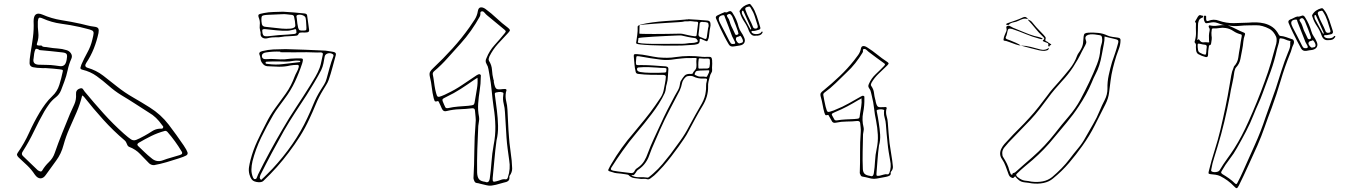

<svg xmlns="http://www.w3.org/2000/svg" viewBox="-20 -883 7040 1000"><path d="M408 -386Q397 -340 378.5 -297.5Q360 -255 341.5 -213.5Q323 -172 311 -128Q299 -82 272.5 -46.5Q246 -11 220 26Q207 46 191 46Q175 46 161 26Q144 0 122 -21Q100 -42 77 -63Q71 -69 69 -74.5Q67 -80 72 -87Q107 -137 131.5 -191.5Q156 -246 187 -298Q201 -321 216.5 -342Q232 -363 252 -382Q278 -406 289 -441Q300 -476 307 -511Q309 -519 302.5 -520Q296 -521 291 -522Q274 -524 257 -525.5Q240 -527 223 -528Q219 -529 215 -528.5Q211 -528 206 -528Q168 -529 151.5 -533Q135 -537 134 -553Q133 -569 139 -606Q146 -647 151.5 -688.5Q157 -730 155 -772Q155 -826 201 -807Q249 -786 300 -778Q351 -770 401 -759Q418 -755 435.5 -750.5Q453 -746 471 -744Q488 -742 492 -734.5Q496 -727 493 -711Q484 -669 468.5 -630Q453 -591 429 -555Q417 -536 436 -530Q481 -517 517.5 -489Q554 -461 590 -432Q629 -401 672.5 -376Q716 -351 759 -324Q818 -287 858.5 -234Q899 -181 937 -125Q953 -101 956.5 -90Q960 -79 949.5 -73Q939 -67 911 -58Q880 -48 848 -38.5Q816 -29 783 -23Q769 -22 757 -32Q733 -56 710 -80.5Q687 -105 653 -118Q645 -121 641 -133Q637 -145 629 -152Q570 -202 518 -259.5Q466 -317 418 -378Q417 -380 414.5 -381.5Q412 -383 408 -386ZM196 -646Q201 -639 212 -638.5Q223 -638 233 -636Q256 -632 280 -630.5Q304 -629 326 -622Q341 -618 349.5 -605Q358 -592 352 -578Q339 -549 332.5 -518Q326 -487 315 -458Q307 -436 298 -413Q289 -390 269 -375Q250 -360 236.5 -341.5Q223 -323 211 -303Q182 -252 156.5 -198.5Q131 -145 99 -95Q89 -81 99 -71Q119 -52 138 -33.5Q157 -15 176 3Q181 7 188.5 9.5Q196 12 200 5Q214 -19 235 -39Q256 -59 265 -86Q283 -138 303.5 -189Q324 -240 345 -291Q356 -315 367 -339.5Q378 -364 376 -392Q374 -415 396 -422Q407 -426 412 -419Q417 -412 421 -406Q469 -348 519 -292.5Q569 -237 625 -187Q650 -165 662.5 -157Q675 -149 689.5 -154.5Q704 -160 733 -176Q753 -187 772 -199.5Q791 -212 814 -213Q819 -213 823 -213Q827 -213 829 -217Q832 -222 828.5 -226Q825 -230 823 -233Q809 -253 792.5 -269Q776 -285 755 -297Q719 -320 683.5 -343Q648 -366 611 -388Q577 -409 546.5 -436Q516 -463 483.5 -486.5Q451 -510 409 -520Q397 -523 399 -531Q401 -539 404 -547Q418 -579 435.5 -610.5Q453 -642 461 -677Q467 -700 467.5 -710Q468 -720 459.5 -724.5Q451 -729 429 -734Q421 -736 413 -738Q405 -740 397 -742Q348 -753 298.5 -759.5Q249 -766 202 -787Q186 -794 182 -789Q178 -784 177 -770Q176 -742 179.5 -714Q183 -686 173 -658Q169 -648 177 -646.5Q185 -645 196 -646ZM187 -622Q168 -634 164 -625Q160 -616 158 -604Q157 -598 156.5 -591.5Q156 -585 155 -579Q148 -548 181 -546Q202 -545 223.5 -545Q245 -545 266 -542Q280 -540 292.5 -538.5Q305 -537 314 -543.5Q323 -550 327 -571Q331 -590 328 -599Q325 -608 305 -610Q275 -614 245.5 -616.5Q216 -619 187 -622ZM929 -86Q928 -88 928 -90Q928 -92 926 -94Q910 -121 891.5 -146.5Q873 -172 852 -196Q845 -203 838 -201Q801 -191 767.5 -174.5Q734 -158 702 -139Q690 -131 700 -122Q717 -106 733.5 -90Q750 -74 769 -59Q795 -36 828 -48Q849 -56 871 -62Q893 -68 915 -75Q919 -77 923.5 -78.5Q928 -80 929 -86Z M1454 -822Q1511 -819 1565 -813Q1580 -812 1580 -800Q1582 -782 1585 -764Q1588 -746 1590 -727Q1592 -714 1574 -714Q1570 -714 1565 -713.5Q1560 -713 1555 -714Q1548 -714 1542.5 -713Q1537 -712 1534 -705Q1532 -699 1525.5 -697.5Q1519 -696 1512 -696Q1504 -696 1495.5 -695Q1487 -694 1479 -694Q1463 -694 1448 -691Q1433 -688 1418 -689Q1407 -689 1396 -688Q1385 -687 1374 -684Q1358 -680 1347.5 -686.5Q1337 -693 1337 -706Q1338 -711 1337 -715Q1336 -719 1335 -723Q1331 -738 1333 -753.5Q1335 -769 1330 -785Q1323 -802 1327 -806.5Q1331 -811 1354 -815Q1379 -820 1404.5 -820.5Q1430 -821 1454 -822ZM1449 -809Q1432 -808 1414.5 -807.5Q1397 -807 1380 -806Q1350 -805 1345 -799.5Q1340 -794 1342 -770Q1343 -767 1343 -764Q1343 -761 1344 -757Q1347 -744 1365 -743Q1385 -741 1406 -738.5Q1427 -736 1448 -734Q1471 -732 1494 -734Q1503 -735 1511 -739Q1519 -743 1518 -752Q1517 -773 1512 -794Q1511 -806 1495 -806Q1484 -807 1472.5 -808.5Q1461 -810 1449 -809ZM1576 -739Q1575 -753 1574.5 -765Q1574 -777 1572 -788Q1571 -797 1559 -802.5Q1547 -808 1534 -806Q1523 -804 1524 -797Q1525 -790 1526 -785Q1528 -760 1533 -738Q1536 -728 1541 -725.5Q1546 -723 1563 -724Q1575 -724 1575.5 -729.5Q1576 -735 1576 -739ZM1346 -721Q1347 -702 1354 -697Q1361 -692 1383 -695Q1407 -698 1430.5 -700Q1454 -702 1478 -703Q1486 -704 1495 -704.5Q1504 -705 1512 -706Q1524 -708 1524 -714Q1524 -720 1523 -725Q1521 -733 1516.5 -731Q1512 -729 1507 -728Q1500 -727 1493 -725Q1486 -723 1478 -723Q1449 -722 1421 -725Q1393 -728 1364 -731Q1343 -734 1346 -721ZM1474 -627Q1521 -626 1567.5 -624Q1614 -622 1660 -620Q1674 -620 1688 -617.5Q1702 -615 1715 -613Q1733 -610 1729 -596Q1720 -564 1711.5 -531.5Q1703 -499 1692 -467Q1687 -453 1678.5 -440Q1670 -427 1662 -413Q1640 -377 1624.5 -339Q1609 -301 1591 -263Q1570 -217 1543 -174Q1516 -131 1484 -89Q1455 -50 1422 -13Q1389 24 1352 59Q1344 67 1326 66Q1301 64 1292 52.5Q1283 41 1279 25Q1274 6 1277 -13Q1280 -32 1285 -51Q1298 -101 1320 -148Q1342 -195 1366 -241Q1386 -282 1413.5 -320Q1441 -358 1468 -395Q1483 -416 1494.5 -438.5Q1506 -461 1514 -483Q1519 -496 1526 -508.5Q1533 -521 1536 -534Q1539 -547 1525 -545Q1509 -545 1492 -542Q1463 -535 1433 -535.5Q1403 -536 1373 -538Q1357 -539 1347 -553Q1338 -564 1337 -575.5Q1336 -587 1332 -597Q1325 -612 1347 -617Q1375 -624 1403.5 -625.5Q1432 -627 1460 -627ZM1440 -611V-614Q1421 -615 1403 -614Q1385 -613 1366 -610Q1357 -609 1350.5 -604.5Q1344 -600 1344 -591Q1345 -573 1368 -575Q1392 -577 1415.5 -575Q1439 -573 1462 -574Q1479 -576 1494.5 -577.5Q1510 -579 1526 -579Q1552 -580 1556 -576.5Q1560 -573 1554 -553Q1538 -504 1516.5 -458Q1495 -412 1462 -368Q1447 -347 1431.5 -326.5Q1416 -306 1403 -284Q1369 -226 1340 -166Q1311 -106 1295 -43Q1290 -21 1289.5 -0.5Q1289 20 1298 42Q1300 44 1301.5 47Q1303 50 1307 50Q1312 50 1314.5 47.5Q1317 45 1318 41Q1320 38 1321 34Q1322 30 1324 26Q1353 -33 1385 -92Q1417 -151 1451 -209Q1485 -268 1522.5 -324.5Q1560 -381 1596 -439Q1610 -462 1623 -484Q1636 -506 1645 -530Q1651 -547 1654 -564Q1657 -581 1661 -597Q1665 -610 1649 -610Q1632 -609 1614 -610Q1596 -611 1578 -611Q1544 -610 1509.5 -610.5Q1475 -611 1440 -611ZM1340 54Q1356 40 1370.5 25Q1385 10 1399 -4Q1456 -65 1502 -131.5Q1548 -198 1581 -269Q1598 -305 1613 -342Q1628 -379 1650 -414Q1659 -428 1668 -442.5Q1677 -457 1681 -473Q1689 -502 1697 -531.5Q1705 -561 1716 -589Q1717 -592 1717 -595Q1717 -598 1713 -601Q1700 -609 1686.5 -604.5Q1673 -600 1671 -588Q1668 -570 1664.5 -552.5Q1661 -535 1653 -518Q1636 -485 1616.5 -452.5Q1597 -420 1577 -388Q1547 -342 1516.5 -295.5Q1486 -249 1459 -202Q1427 -145 1396.5 -88Q1366 -31 1337 27Q1334 34 1333 40.5Q1332 47 1340 54ZM1430 -563Q1417 -563 1403 -563Q1389 -563 1375 -562Q1371 -562 1367 -561.5Q1363 -561 1363 -556Q1363 -552 1367 -551Q1371 -550 1375 -550Q1416 -544 1456.5 -549.5Q1497 -555 1537 -559Q1544 -559 1544 -564Q1543 -567 1536 -567Q1529 -568 1521.5 -567.5Q1514 -567 1507 -566Q1488 -562 1468.5 -562Q1449 -562 1430 -563Z M2615 -402Q2611 -378 2616.5 -356Q2622 -334 2623 -312Q2625 -276 2626.5 -240Q2628 -204 2631 -169Q2633 -138 2637.5 -107.5Q2642 -77 2645 -47Q2647 -26 2647.5 -6Q2648 14 2634 33Q2633 34 2633 37Q2635 53 2626.5 59.5Q2618 66 2604 68Q2591 71 2577 75.5Q2563 80 2549 82Q2532 86 2515 82Q2498 78 2481 74Q2472 71 2462.5 70Q2453 69 2449 56Q2448 53 2447 50.5Q2446 48 2446 45Q2450 -26 2450.5 -98Q2451 -170 2457 -242Q2459 -258 2457 -273.5Q2455 -289 2454 -305Q2454 -321 2438 -319Q2406 -315 2373 -314Q2340 -313 2308 -305Q2289 -299 2281 -318Q2278 -326 2274 -334Q2270 -342 2267 -349Q2263 -359 2258 -356Q2246 -352 2243.5 -358Q2241 -364 2239 -371Q2232 -399 2229 -427Q2226 -455 2219 -483Q2215 -500 2220 -509Q2225 -518 2237 -529Q2289 -578 2337 -631Q2385 -684 2426 -742Q2440 -762 2452.5 -781.5Q2465 -801 2469 -826Q2472 -843 2483.5 -844.5Q2495 -846 2509 -836Q2539 -814 2566.5 -788Q2594 -762 2625 -739Q2634 -732 2635.5 -727Q2637 -722 2627 -712Q2600 -684 2573.5 -654.5Q2547 -625 2529 -589Q2527 -584 2525.5 -577.5Q2524 -571 2527 -566Q2541 -544 2542.5 -518.5Q2544 -493 2550 -469Q2552 -466 2552 -462.5Q2552 -459 2552 -456Q2557 -428 2564.5 -421.5Q2572 -415 2598 -419Q2613 -421 2616.5 -417.5Q2620 -414 2615 -402ZM2507 64Q2527 73 2531 46Q2537 3 2540 -40.5Q2543 -84 2551 -127Q2561 -177 2560 -226Q2559 -275 2551 -324Q2545 -367 2541 -409.5Q2537 -452 2529 -495Q2526 -509 2524 -523Q2522 -537 2514 -550Q2509 -559 2509.5 -566Q2510 -573 2514 -581Q2529 -619 2556 -648.5Q2583 -678 2608 -709Q2613 -715 2614 -718.5Q2615 -722 2608 -728Q2585 -747 2562 -766Q2539 -785 2516 -804Q2510 -809 2504 -816.5Q2498 -824 2492 -824Q2481 -824 2482 -814Q2483 -804 2479 -797Q2458 -759 2433 -723.5Q2408 -688 2379 -656Q2345 -619 2312 -581.5Q2279 -544 2241 -512Q2233 -505 2234 -496Q2238 -477 2240.5 -456.5Q2243 -436 2247 -416Q2252 -394 2255.5 -385.5Q2259 -377 2268 -379Q2277 -381 2297 -390Q2302 -393 2307 -395Q2350 -415 2388 -441Q2426 -467 2464 -492Q2468 -494 2472.5 -496Q2477 -498 2481 -495Q2485 -493 2484.5 -489Q2484 -485 2484 -481Q2484 -447 2478.5 -412.5Q2473 -378 2470.5 -343.5Q2468 -309 2475 -274Q2477 -263 2474.5 -251Q2472 -239 2471 -227Q2468 -166 2466 -105.5Q2464 -45 2465 16Q2466 39 2474.5 50Q2483 61 2507 64ZM2467 -478Q2461 -474 2456.5 -471.5Q2452 -469 2448 -466Q2414 -442 2379 -419.5Q2344 -397 2306 -379Q2286 -370 2284.5 -364.5Q2283 -359 2293 -338Q2296 -332 2299 -325Q2302 -318 2314 -320Q2340 -326 2366.5 -328Q2393 -330 2419 -332Q2443 -334 2447.5 -338.5Q2452 -343 2455 -367Q2459 -394 2464 -421Q2469 -448 2467 -478ZM2566 -151Q2559 -99 2555 -50.5Q2551 -2 2546 45Q2545 59 2549 62Q2553 65 2566 61Q2578 58 2589.5 53.5Q2601 49 2614 51Q2619 51 2621.5 48Q2624 45 2625 41Q2640 -3 2632 -49Q2628 -78 2624 -107.5Q2620 -137 2618 -167Q2616 -200 2614 -233Q2612 -266 2610 -299Q2609 -321 2603.5 -342.5Q2598 -364 2601 -386Q2601 -391 2602 -395.5Q2603 -400 2597 -402Q2588 -405 2579 -404Q2570 -403 2562 -401Q2557 -399 2557 -394.5Q2557 -390 2558 -385Q2560 -366 2563 -347Q2566 -328 2568 -308Q2573 -268 2574 -228Q2575 -188 2566 -151Z M3916 -697Q3903 -695 3894.5 -702Q3886 -709 3881 -721Q3872 -747 3857 -769Q3842 -791 3834 -816Q3833 -820 3832 -822.5Q3831 -825 3833 -828Q3849 -854 3880 -862Q3885 -864 3888 -861Q3891 -858 3893 -855Q3903 -843 3909.5 -829Q3916 -815 3921 -801Q3926 -787 3930.5 -772Q3935 -757 3939 -743Q3944 -731 3932 -728Q3924 -726 3916 -723.5Q3908 -721 3900 -722Q3894 -722 3894 -719Q3893 -716 3897 -712Q3905 -705 3920.5 -705.5Q3936 -706 3943 -713Q3945 -715 3946.5 -717.5Q3948 -720 3951 -718Q3953 -716 3951.5 -713.5Q3950 -711 3949 -709Q3941 -696 3916 -697ZM3915 -734Q3930 -734 3926 -750Q3922 -762 3918.5 -774Q3915 -786 3911 -798Q3904 -820 3890 -842Q3886 -850 3880.5 -849Q3875 -848 3869 -846Q3858 -842 3863 -830Q3871 -807 3882.5 -785Q3894 -763 3903 -740Q3907 -734 3915 -734ZM3889 -729Q3890 -730 3892 -730V-735Q3882 -758 3872 -780.5Q3862 -803 3852 -825Q3850 -829 3847 -827Q3844 -827 3844 -822Q3843 -816 3845 -810.5Q3847 -805 3850 -800Q3860 -782 3869.5 -764.5Q3879 -747 3889 -729ZM3755 -820Q3765 -816 3772 -822Q3782 -827 3787.5 -824Q3793 -821 3797 -813Q3818 -781 3827 -743Q3832 -727 3840.5 -715Q3849 -703 3855 -689Q3863 -673 3857 -661Q3851 -649 3833 -646Q3826 -645 3817.5 -643.5Q3809 -642 3801 -641Q3783 -638 3775 -653Q3763 -673 3752.5 -693.5Q3742 -714 3732 -735Q3721 -759 3710 -785Q3704 -797 3717 -803Q3728 -808 3737 -812.5Q3746 -817 3755 -820ZM3826 -709Q3825 -712 3824.5 -715Q3824 -718 3823 -721Q3818 -735 3812.5 -750Q3807 -765 3801 -779Q3798 -786 3795.5 -793Q3793 -800 3788 -805Q3783 -812 3776 -810Q3770 -808 3767 -804.5Q3764 -801 3769 -794Q3777 -784 3780.5 -771Q3784 -758 3789 -747Q3794 -737 3799 -726.5Q3804 -716 3809 -705Q3811 -701 3814 -701Q3817 -701 3820 -702Q3826 -704 3826 -709ZM3799 -654Q3814 -653 3807 -666Q3804 -674 3800 -680.5Q3796 -687 3793 -694Q3784 -719 3775 -743Q3766 -767 3756 -792Q3755 -796 3753 -800.5Q3751 -805 3745 -804Q3715 -799 3727 -771Q3729 -767 3730 -764Q3742 -741 3754.5 -717Q3767 -693 3779 -669Q3782 -663 3786 -658Q3790 -653 3799 -654ZM3564 -783Q3589 -782 3614 -780Q3639 -778 3664 -776Q3678 -775 3680 -763Q3682 -750 3679 -740Q3676 -727 3675 -715Q3674 -703 3672 -690Q3671 -683 3666 -673Q3664 -665 3655 -670Q3650 -672 3644 -674.5Q3638 -677 3632 -680Q3624 -683 3624 -676Q3625 -663 3619.5 -657.5Q3614 -652 3597 -650Q3581 -649 3565.5 -648Q3550 -647 3534 -646Q3528 -646 3501.5 -645.5Q3475 -645 3440 -645.5Q3405 -646 3371 -647.5Q3337 -649 3314.5 -651.5Q3292 -654 3293 -659Q3296 -680 3299 -701Q3302 -722 3301 -744Q3301 -751 3323 -756.5Q3345 -762 3378.5 -766.5Q3412 -771 3448 -773.5Q3484 -776 3511.5 -778Q3539 -780 3548 -781Q3552 -782 3556 -782Q3560 -782 3564 -782ZM3564 -772Q3557 -772 3550.5 -772Q3544 -772 3538 -770Q3536 -769 3512.5 -767.5Q3489 -766 3455.5 -764Q3422 -762 3389 -759.5Q3356 -757 3333.5 -755Q3311 -753 3311 -751Q3311 -740 3310.5 -729.5Q3310 -719 3310 -708Q3310 -707 3331.5 -706.5Q3353 -706 3386 -706Q3419 -706 3452 -706.5Q3485 -707 3508 -707.5Q3531 -708 3533 -707Q3550 -703 3566 -699.5Q3582 -696 3599 -694Q3607 -694 3608 -699Q3610 -716 3612 -731.5Q3614 -747 3616 -763Q3616 -770 3608 -770Q3598 -770 3586.5 -772Q3575 -774 3564 -772ZM3671 -748Q3670 -761 3668 -763.5Q3666 -766 3653 -768Q3649 -768 3645.5 -768Q3642 -768 3638 -769Q3626 -770 3624 -760Q3623 -746 3621.5 -731.5Q3620 -717 3618 -703Q3618 -694 3627 -690Q3632 -689 3637 -686.5Q3642 -684 3647 -682Q3659 -676 3661 -688Q3664 -704 3665.5 -719.5Q3667 -735 3671 -748ZM3581 -659Q3596 -659 3607 -663Q3611 -664 3613.5 -666.5Q3616 -669 3614 -671Q3611 -676 3608 -680Q3605 -684 3597 -685Q3580 -687 3563.5 -690.5Q3547 -694 3530 -698Q3528 -699 3504.5 -698Q3481 -697 3448 -695.5Q3415 -694 3382.5 -692Q3350 -690 3327.5 -688Q3305 -686 3305 -684Q3305 -674 3302 -663Q3301 -659 3323 -657Q3345 -655 3378 -654.5Q3411 -654 3445 -654.5Q3479 -655 3504.5 -655Q3530 -655 3535 -655Q3547 -655 3558.5 -657Q3570 -659 3581 -659ZM3850 -669Q3849 -677 3843 -687.5Q3837 -698 3834 -696Q3828 -692 3821 -691Q3814 -690 3813 -681Q3812 -674 3819 -665Q3826 -656 3832 -657Q3838 -659 3843.5 -660.5Q3849 -662 3850 -669ZM3689 -564Q3690 -552 3689 -541Q3688 -530 3689 -519Q3690 -511 3685 -503.5Q3680 -496 3678 -488Q3674 -474 3670.5 -459.5Q3667 -445 3668 -431Q3669 -380 3639 -331Q3620 -300 3602.5 -267.5Q3585 -235 3568 -203Q3557 -181 3542.5 -160Q3528 -139 3514 -119Q3495 -93 3475.5 -67.5Q3456 -42 3434 -17Q3419 -1 3403.5 15.5Q3388 32 3368 46Q3364 49 3359.5 50.5Q3355 52 3349 50Q3342 48 3334.5 48.5Q3327 49 3319 49Q3301 47 3283.5 44.5Q3266 42 3254 29Q3252 27 3248 26.5Q3244 26 3240 25Q3228 23 3216 21.5Q3204 20 3191 19Q3181 18 3172 14.5Q3163 11 3154 9Q3145 6 3149 -1Q3152 -8 3156 -15Q3160 -22 3164 -29Q3189 -72 3218.5 -113Q3248 -154 3282 -193Q3311 -228 3339.5 -263Q3368 -298 3393 -334Q3407 -354 3420 -373.5Q3433 -393 3437 -415Q3440 -432 3443.5 -449Q3447 -466 3448 -483Q3448 -493 3433 -493Q3401 -493 3369 -493.5Q3337 -494 3305 -498Q3293 -499 3291 -508Q3286 -528 3284.5 -548.5Q3283 -569 3281 -589Q3280 -598 3283.5 -600Q3287 -602 3299 -601Q3327 -599 3353.5 -593.5Q3380 -588 3408 -584Q3431 -582 3454 -582Q3477 -582 3501 -586Q3568 -596 3638 -587Q3645 -586 3651 -586.5Q3657 -587 3664 -587Q3679 -588 3683.5 -584.5Q3688 -581 3689 -569ZM3316 -544H3325Q3353 -544 3381 -542Q3409 -540 3437 -538Q3451 -538 3456.5 -534.5Q3462 -531 3461 -520Q3459 -502 3458.5 -483.5Q3458 -465 3453 -447Q3449 -435 3448 -422.5Q3447 -410 3442 -398Q3429 -370 3411.5 -342.5Q3394 -315 3374 -289Q3337 -240 3296.5 -192.5Q3256 -145 3221 -95Q3206 -74 3192 -53Q3178 -32 3164 -10Q3160 -3 3162.5 0.5Q3165 4 3174 6Q3196 10 3218.5 12.5Q3241 15 3263 18Q3279 21 3285 8Q3289 -2 3301 -9Q3323 -24 3335 -44Q3347 -64 3354 -85Q3368 -123 3385.5 -160.5Q3403 -198 3420 -235Q3437 -273 3455.5 -309.5Q3474 -346 3494 -383Q3502 -397 3510.5 -412Q3519 -427 3521 -443Q3522 -448 3523 -453.5Q3524 -459 3527 -463Q3535 -477 3545 -488.5Q3555 -500 3580 -498Q3587 -498 3588 -501Q3591 -509 3598.5 -516.5Q3606 -524 3607 -534Q3608 -545 3607 -555.5Q3606 -566 3608 -576Q3610 -581 3601 -581Q3584 -580 3567.5 -580.5Q3551 -581 3534 -579Q3519 -578 3505 -576Q3491 -574 3476 -572Q3448 -569 3421 -572.5Q3394 -576 3367 -580Q3353 -582 3338 -585Q3323 -588 3308 -590Q3304 -591 3299 -590.5Q3294 -590 3294 -583Q3294 -577 3293 -571Q3292 -565 3292 -558Q3292 -547 3295.5 -545Q3299 -543 3316 -544ZM3645 -526H3664Q3673 -528 3675 -533Q3677 -542 3677.5 -551.5Q3678 -561 3677 -571Q3676 -578 3666 -578Q3656 -577 3646.5 -577.5Q3637 -578 3627 -579Q3619 -580 3619 -574Q3618 -567 3617.5 -560Q3617 -553 3617 -546Q3618 -535 3617.5 -530.5Q3617 -526 3622.5 -525.5Q3628 -525 3645 -526ZM3414 -504Q3420 -504 3426.5 -504.5Q3433 -505 3439 -505Q3450 -505 3450 -511Q3450 -517 3451 -521Q3454 -529 3439 -529Q3430 -529 3420.5 -529.5Q3411 -530 3402 -531Q3379 -533 3356 -533.5Q3333 -534 3310 -532Q3307 -532 3304 -531.5Q3301 -531 3299 -528Q3296 -521 3300 -515.5Q3304 -510 3314 -508Q3339 -504 3364 -504Q3389 -504 3414 -504ZM3654 -483Q3661 -481 3663 -486Q3666 -493 3669.5 -499Q3673 -505 3674 -512Q3675 -517 3669 -517Q3655 -516 3640.5 -516Q3626 -516 3612 -514Q3605 -513 3602.5 -508Q3600 -503 3598 -498Q3597 -494 3600.5 -492.5Q3604 -491 3608 -489Q3619 -483 3631 -484Q3643 -485 3654 -483ZM3269 29Q3270 32 3272 32.5Q3274 33 3275 34Q3293 41 3313 40Q3333 39 3352 42Q3356 43 3360 39Q3366 34 3372 29.5Q3378 25 3383 20Q3409 -3 3430.5 -28.5Q3452 -54 3472 -80Q3498 -115 3523.5 -150.5Q3549 -186 3568 -223Q3585 -254 3601.5 -284.5Q3618 -315 3636 -345Q3653 -376 3656 -407Q3658 -420 3657.5 -433.5Q3657 -447 3661 -460Q3664 -469 3661 -472Q3658 -475 3646 -474Q3630 -473 3615.5 -476Q3601 -479 3588 -486Q3582 -488 3570 -487.5Q3558 -487 3553 -483Q3545 -476 3539.5 -467.5Q3534 -459 3532 -449Q3529 -431 3520 -411Q3494 -361 3467.5 -310.5Q3441 -260 3418 -208Q3404 -174 3389 -141.5Q3374 -109 3362 -75Q3355 -54 3341.5 -35Q3328 -16 3307 -1Q3301 2 3297 7.5Q3293 13 3290 18Q3287 23 3283 27Q3279 31 3269 29Z M4596 -312Q4593 -294 4598 -277.5Q4603 -261 4604 -244Q4606 -218 4608 -191Q4610 -164 4613 -138Q4616 -115 4620 -92.5Q4624 -70 4627 -47Q4629 -31 4630.5 -16Q4632 -1 4620 12Q4619 13 4619 15Q4621 27 4613.5 31.5Q4606 36 4595 38Q4583 40 4571 42.5Q4559 45 4547 47Q4532 50 4517.5 47Q4503 44 4489 40Q4482 38 4473 37Q4464 36 4461 26Q4460 24 4459 22Q4458 20 4458 18Q4460 -35 4459.5 -88.5Q4459 -142 4463 -195Q4464 -207 4462.5 -219Q4461 -231 4460 -242Q4459 -253 4446 -253Q4418 -250 4389.5 -250Q4361 -250 4334 -244Q4317 -240 4311 -255Q4308 -261 4304.5 -266.5Q4301 -272 4298 -278Q4296 -285 4290 -284Q4280 -281 4278 -285.5Q4276 -290 4274 -295Q4268 -316 4264.5 -337Q4261 -358 4255 -378Q4251 -392 4255 -398.5Q4259 -405 4269 -412Q4313 -448 4353.5 -486.5Q4394 -525 4428 -568Q4439 -582 4449.5 -596.5Q4460 -611 4464 -630Q4466 -642 4475.5 -643Q4485 -644 4497 -636Q4524 -619 4548.5 -599Q4573 -579 4599 -562Q4607 -557 4608 -553.5Q4609 -550 4601 -542Q4579 -521 4556.5 -499.5Q4534 -478 4519 -452Q4517 -448 4516 -443.5Q4515 -439 4518 -435Q4530 -418 4532 -399.5Q4534 -381 4539 -363Q4540 -360 4540.5 -357.5Q4541 -355 4541 -353Q4546 -332 4552.5 -327.5Q4559 -323 4581 -325Q4594 -327 4597 -323.5Q4600 -320 4596 -312ZM4511 33Q4528 40 4531 20Q4536 -12 4537.5 -44.5Q4539 -77 4546 -108Q4554 -145 4552 -181.5Q4550 -218 4543 -254Q4536 -286 4532.5 -318.5Q4529 -351 4521 -382Q4518 -393 4516 -403.5Q4514 -414 4507 -423Q4502 -430 4502.5 -435.5Q4503 -441 4506 -447Q4518 -475 4541 -496.5Q4564 -518 4585 -540Q4589 -545 4589.5 -547.5Q4590 -550 4584 -554Q4564 -568 4544 -583Q4524 -598 4504 -613Q4499 -617 4493.5 -622.5Q4488 -628 4483 -628Q4473 -628 4474.5 -620.5Q4476 -613 4472 -608Q4455 -580 4434.5 -554Q4414 -528 4389 -505Q4361 -478 4333 -450.5Q4305 -423 4273 -400Q4267 -395 4268 -388Q4271 -373 4273.5 -358Q4276 -343 4280 -328Q4286 -303 4291.5 -300.5Q4297 -298 4323 -308Q4325 -309 4327.5 -310Q4330 -311 4332 -312Q4368 -326 4400.5 -344.5Q4433 -363 4465 -381Q4468 -383 4471.5 -384Q4475 -385 4479 -383Q4482 -382 4482 -378.5Q4482 -375 4482 -372Q4483 -334 4475.5 -296Q4468 -258 4478 -219Q4480 -211 4478 -202Q4476 -193 4475 -184Q4474 -138 4473 -93Q4472 -48 4474 -2Q4475 14 4483 22Q4491 30 4511 33ZM4467 -371Q4463 -368 4459 -366Q4455 -364 4451 -362Q4423 -345 4393 -329Q4363 -313 4331 -300Q4314 -293 4312.5 -289Q4311 -285 4321 -269Q4323 -265 4326 -260Q4329 -255 4339 -256Q4362 -260 4384.5 -261Q4407 -262 4429 -263Q4449 -264 4453.5 -267Q4458 -270 4459 -288Q4462 -308 4465.5 -328.5Q4469 -349 4467 -371ZM4558 -125Q4553 -87 4550.5 -51Q4548 -15 4545 20Q4544 30 4547 32Q4550 34 4562 32Q4572 30 4582 26.5Q4592 23 4603 25Q4608 26 4612 18Q4624 -13 4616 -48Q4612 -71 4608.5 -92.5Q4605 -114 4603 -136Q4600 -161 4598 -185.5Q4596 -210 4594 -235Q4593 -252 4588 -268Q4583 -284 4584 -300Q4584 -303 4585 -307Q4586 -311 4580 -312Q4567 -316 4550 -311Q4546 -310 4546 -306.5Q4546 -303 4547 -300Q4550 -286 4552.5 -271.5Q4555 -257 4557 -243Q4562 -212 4564 -182.5Q4566 -153 4558 -125Z M5307 -792Q5318 -797 5324.5 -793Q5331 -789 5334 -783L5336 -782Q5336 -782 5336 -782Q5336 -782 5335 -781Q5347 -777 5353.5 -770Q5360 -763 5365 -756Q5376 -742 5389.5 -728.5Q5403 -715 5416 -701Q5421 -696 5424.5 -690.5Q5428 -685 5425 -677Q5422 -671 5430 -668Q5438 -665 5442 -660Q5444 -659 5447.5 -657Q5451 -655 5453 -653Q5458 -649 5452 -648Q5446 -647 5447 -644Q5447 -640 5442 -641Q5438 -644 5440 -649Q5442 -657 5434.5 -659.5Q5427 -662 5420 -665Q5416 -667 5412.5 -668.5Q5409 -670 5413 -674Q5421 -680 5418 -685Q5415 -690 5410 -694Q5389 -714 5372 -735.5Q5355 -757 5335 -778Q5334 -779 5335 -781L5334 -783Q5320 -788 5308 -784.5Q5296 -781 5285 -775Q5273 -769 5258 -766.5Q5243 -764 5234 -754Q5233 -753 5228 -753Q5223 -753 5221 -755Q5219 -757 5221.5 -759Q5224 -761 5227 -762Q5247 -769 5267.5 -776Q5288 -783 5307 -792ZM5296 -646Q5287 -646 5269.5 -652Q5252 -658 5235.5 -664.5Q5219 -671 5211 -671Q5205 -672 5207 -679Q5208 -690 5213 -701Q5218 -712 5222 -722Q5224 -730 5221.5 -738.5Q5219 -747 5231 -749Q5237 -750 5246.5 -744Q5256 -738 5265 -735Q5291 -725 5315 -714.5Q5339 -704 5366 -696Q5377 -693 5389 -690.5Q5401 -688 5411 -682Q5407 -678 5403 -679Q5399 -680 5395 -681Q5357 -691 5322.5 -705.5Q5288 -720 5252 -732Q5241 -735 5235.5 -733.5Q5230 -732 5228 -723Q5226 -716 5224.5 -707.5Q5223 -699 5219 -691Q5215 -683 5224 -679Q5233 -675 5243 -672Q5254 -668 5272.5 -659.5Q5291 -651 5296 -646ZM5267 35Q5263 38 5260.5 41.5Q5258 45 5253 44Q5243 41 5238.5 35Q5234 29 5232 22Q5225 3 5218 -16.5Q5211 -36 5199 -54Q5189 -68 5189 -82.5Q5189 -97 5196 -110Q5202 -122 5211.5 -133Q5221 -144 5231 -154Q5257 -183 5286 -211.5Q5315 -240 5341 -269Q5367 -297 5389.5 -326Q5412 -355 5434 -384Q5448 -404 5464 -422Q5480 -440 5496 -458Q5524 -490 5550.5 -523Q5577 -556 5590 -593Q5593 -601 5599 -609Q5605 -617 5609 -625Q5619 -642 5621 -659.5Q5623 -677 5624 -694Q5625 -705 5630.5 -708.5Q5636 -712 5650 -713Q5676 -714 5700.5 -711.5Q5725 -709 5748 -698Q5759 -693 5773.5 -691Q5788 -689 5802 -687Q5817 -685 5816 -674Q5816 -652 5808.5 -631.5Q5801 -611 5794 -591Q5784 -559 5776 -526.5Q5768 -494 5764 -461Q5760 -431 5756.5 -401Q5753 -371 5738 -341Q5710 -286 5682.5 -231Q5655 -176 5617 -123Q5585 -78 5548 -34.5Q5511 9 5464 47Q5444 64 5415 70Q5386 76 5354 72Q5345 70 5336 69Q5327 68 5318 67Q5299 65 5287.5 56Q5276 47 5267 35ZM5200 -86Q5201 -79 5201 -75Q5201 -71 5204 -66Q5215 -49 5224 -31Q5233 -13 5237 5Q5239 9 5240.5 13.5Q5242 18 5244 23Q5246 26 5249.5 27Q5253 28 5253 25Q5253 19 5258.5 18Q5264 17 5268 14Q5290 -6 5312.5 -25.5Q5335 -45 5358 -65Q5391 -94 5420.5 -125.5Q5450 -157 5475 -189Q5509 -233 5545.5 -275.5Q5582 -318 5607 -364Q5631 -409 5653 -455Q5675 -501 5693 -547Q5701 -567 5705.5 -587Q5710 -607 5711 -627Q5713 -641 5717.5 -655Q5722 -669 5720 -683Q5720 -689 5717.5 -694Q5715 -699 5706 -700Q5694 -702 5682.5 -703.5Q5671 -705 5659 -704Q5633 -701 5633 -684Q5634 -677 5636.5 -670.5Q5639 -664 5637 -658Q5633 -647 5626 -635.5Q5619 -624 5614 -613Q5595 -573 5569.5 -534Q5544 -495 5510 -459Q5491 -438 5473.5 -417.5Q5456 -397 5440 -375Q5418 -345 5395 -315.5Q5372 -286 5346 -258Q5318 -229 5289.5 -199.5Q5261 -170 5233 -141Q5221 -128 5210.5 -114.5Q5200 -101 5200 -86ZM5733 -693Q5733 -670 5729 -653Q5723 -625 5718.5 -597.5Q5714 -570 5705 -542Q5698 -520 5686.5 -498Q5675 -476 5666 -453Q5653 -422 5636 -391Q5619 -360 5599 -330Q5571 -287 5537 -246.5Q5503 -206 5469 -165Q5445 -135 5417 -106Q5389 -77 5358 -50Q5338 -33 5317 -15.5Q5296 2 5278 20Q5276 22 5274 24Q5272 26 5273 30Q5276 38 5291.5 47.5Q5307 57 5320 58Q5328 59 5336.5 60Q5345 61 5352 63Q5384 67 5411.5 61.5Q5439 56 5460 39Q5486 17 5509 -6.5Q5532 -30 5551 -55Q5572 -83 5595 -110.5Q5618 -138 5634 -168Q5653 -202 5673 -236Q5693 -270 5707 -305Q5719 -334 5733.5 -362Q5748 -390 5748 -421Q5747 -456 5754.5 -491Q5762 -526 5772 -560Q5780 -583 5788 -606.5Q5796 -630 5802 -653Q5807 -668 5803 -673Q5799 -678 5778 -682Q5767 -684 5756 -687Q5745 -690 5733 -693ZM5296 -646Q5324 -645 5349.5 -638.5Q5375 -632 5400 -625Q5425 -619 5443 -634Q5442 -624 5435 -621.5Q5428 -619 5419 -618Q5406 -618 5392 -621Q5368 -627 5344 -633Q5320 -639 5296 -646Z M6898 -674Q6873 -671 6863 -699Q6854 -725 6839 -747Q6824 -769 6816 -794Q6815 -797 6814 -800Q6813 -803 6815 -806Q6823 -820 6835 -828Q6847 -836 6862 -840Q6867 -841 6870 -838.5Q6873 -836 6875 -833Q6885 -821 6891.5 -807Q6898 -793 6903 -779Q6908 -765 6912.5 -750Q6917 -735 6922 -721Q6925 -709 6914 -705Q6906 -704 6898 -701.5Q6890 -699 6882 -700Q6877 -700 6876 -697Q6875 -694 6879 -690Q6887 -683 6902.5 -683.5Q6918 -684 6925 -691Q6927 -693 6928.5 -695Q6930 -697 6933 -695Q6936 -694 6934.5 -691Q6933 -688 6931 -686Q6923 -673 6898 -674ZM6897 -712Q6914 -712 6908 -728Q6904 -740 6900.5 -752Q6897 -764 6893 -776Q6885 -800 6872 -820Q6868 -828 6862.5 -827Q6857 -826 6851 -824Q6840 -820 6845 -807Q6853 -784 6864.5 -762.5Q6876 -741 6885 -718Q6889 -712 6897 -712ZM6871 -707Q6872 -707 6872.5 -707.5Q6873 -708 6874 -708V-713Q6864 -736 6854 -758Q6844 -780 6834 -802Q6832 -806 6829 -805Q6826 -804 6826 -800Q6825 -789 6832 -778Q6842 -760 6851.5 -742.5Q6861 -725 6871 -707ZM6216 -675Q6219 -674 6221.5 -677.5Q6224 -681 6226 -676Q6235 -661 6248 -662.5Q6261 -664 6273 -662Q6278 -661 6278 -664.5Q6278 -668 6277 -671Q6276 -685 6276.5 -697.5Q6277 -710 6280 -723Q6282 -733 6277 -739Q6274 -743 6275.5 -747.5Q6277 -752 6281 -751Q6301 -746 6321 -749.5Q6341 -753 6360 -752Q6348 -753 6335.5 -758Q6323 -763 6311 -766Q6301 -768 6291.5 -766.5Q6282 -765 6272 -763Q6268 -762 6263 -762Q6258 -762 6255 -768Q6247 -783 6251 -798Q6252 -803 6258 -801Q6263 -801 6262 -794V-784Q6262 -770 6273 -774Q6301 -786 6329 -775Q6367 -762 6405.5 -762.5Q6444 -763 6482 -765Q6503 -767 6523.5 -766.5Q6544 -766 6565 -761Q6589 -755 6608 -741.5Q6627 -728 6640 -703Q6644 -696 6648 -696Q6663 -695 6677.5 -690Q6692 -685 6706 -680Q6717 -678 6719 -668.5Q6721 -659 6715 -648Q6710 -638 6707 -626Q6704 -614 6699 -603Q6671 -534 6650 -462.5Q6629 -391 6603 -320Q6584 -271 6567 -222Q6550 -173 6529 -125Q6505 -73 6481.5 -20.5Q6458 32 6432 84Q6426 96 6421.5 97Q6417 98 6408 88Q6392 71 6373.5 57.5Q6355 44 6335 34Q6324 29 6310.5 27Q6297 25 6284 24Q6275 23 6274.5 19Q6274 15 6276 8Q6289 -46 6306 -99Q6323 -152 6336 -206Q6350 -265 6362.5 -324.5Q6375 -384 6385 -445Q6389 -467 6392.5 -489Q6396 -511 6405 -531Q6406 -533 6406 -534.5Q6406 -536 6407 -537Q6426 -557 6429.5 -583.5Q6433 -610 6438 -636Q6440 -650 6442 -664.5Q6444 -679 6447 -692Q6449 -703 6443 -704Q6422 -709 6403.5 -721.5Q6385 -734 6364 -737Q6348 -740 6331.5 -737Q6315 -734 6298 -735Q6291 -735 6291 -726Q6290 -719 6289.5 -712.5Q6289 -706 6290 -698Q6292 -688 6291 -678Q6290 -668 6288 -657Q6287 -655 6286.5 -652.5Q6286 -650 6284 -649Q6277 -648 6276.5 -643Q6276 -638 6275 -633Q6272 -617 6272 -598Q6272 -583 6259 -586Q6239 -591 6221 -601Q6214 -605 6211.5 -613Q6209 -621 6209 -630Q6208 -638 6209 -646Q6210 -654 6203 -661Q6201 -663 6202 -666.5Q6203 -670 6204 -673Q6210 -695 6209 -717Q6208 -739 6209 -761Q6209 -765 6205.5 -767Q6202 -769 6206 -774Q6211 -781 6214.5 -788.5Q6218 -796 6223 -801Q6228 -806 6234 -803.5Q6240 -801 6245 -801Q6248 -801 6247 -797Q6246 -793 6244 -792Q6228 -787 6223.5 -775Q6219 -763 6219.5 -749.5Q6220 -736 6219 -723Q6218 -711 6218 -699Q6218 -687 6216 -675ZM6737 -797Q6743 -796 6747 -797Q6751 -798 6754 -799Q6764 -804 6769.5 -801Q6775 -798 6779 -790Q6799 -758 6810 -720Q6814 -705 6822.5 -693Q6831 -681 6837 -667Q6845 -651 6839 -639Q6833 -627 6815 -623Q6808 -622 6799.5 -621Q6791 -620 6783 -618Q6765 -616 6757 -630Q6746 -650 6735 -671Q6724 -692 6714 -713Q6708 -725 6702.5 -737.5Q6697 -750 6692 -762Q6686 -775 6699 -781Q6710 -785 6719 -790Q6728 -795 6737 -797ZM6808 -686Q6807 -694 6805 -698Q6800 -713 6794.5 -727.5Q6789 -742 6783 -756Q6780 -763 6777.5 -770Q6775 -777 6770 -783Q6765 -790 6758 -788Q6743 -782 6751 -772Q6759 -761 6763 -748.5Q6767 -736 6771 -725Q6776 -715 6781 -704.5Q6786 -694 6791 -683Q6795 -677 6802 -679Q6808 -681 6808 -686ZM6781 -632Q6795 -631 6790 -644Q6786 -652 6782 -658.5Q6778 -665 6776 -672Q6766 -696 6757 -720.5Q6748 -745 6738 -769Q6737 -774 6735.5 -778Q6734 -782 6727 -781Q6696 -778 6709 -749Q6710 -748 6710.5 -746Q6711 -744 6712 -742Q6725 -718 6737 -694Q6749 -670 6761 -646Q6764 -640 6768 -635.5Q6772 -631 6781 -632ZM6375 -751Q6398 -742 6418.5 -731.5Q6439 -721 6459 -713Q6467 -710 6464 -702Q6457 -684 6455.5 -664.5Q6454 -645 6450 -626Q6445 -601 6440.5 -576Q6436 -551 6418 -532Q6414 -528 6412.5 -522Q6411 -516 6409 -510Q6405 -478 6397.5 -445.5Q6390 -413 6385 -381Q6372 -314 6356.5 -248.5Q6341 -183 6321 -118Q6313 -90 6303.5 -61Q6294 -32 6289 -2Q6289 0 6288 3.5Q6287 7 6291 10Q6300 15 6314.5 13Q6329 11 6334 1Q6351 -28 6370.5 -54.5Q6390 -81 6408 -109Q6429 -142 6447.5 -177.5Q6466 -213 6482 -249Q6505 -300 6526.5 -353Q6548 -406 6567 -459Q6585 -507 6599.5 -556.5Q6614 -606 6627 -655Q6630 -669 6629 -680.5Q6628 -692 6620 -704Q6608 -724 6591 -733Q6574 -742 6556 -747Q6539 -752 6521.5 -751.5Q6504 -751 6486 -751Q6460 -751 6432.5 -748Q6405 -745 6375 -751ZM6700 -657Q6699 -661 6701 -665Q6703 -669 6697 -670Q6686 -672 6675.5 -677Q6665 -682 6654 -683Q6643 -686 6643 -675Q6642 -662 6638 -650.5Q6634 -639 6631 -626Q6618 -566 6597.5 -509.5Q6577 -453 6556 -397Q6546 -369 6533.5 -342Q6521 -315 6510 -287Q6492 -241 6469.5 -198Q6447 -155 6423 -113Q6406 -82 6384 -54Q6362 -26 6344 6Q6340 12 6340 15.5Q6340 19 6347 24Q6364 34 6381 46Q6398 58 6413 73Q6418 77 6420.5 75Q6423 73 6425 69Q6433 54 6440.5 38.5Q6448 23 6455 7Q6485 -61 6516 -129.5Q6547 -198 6571 -271Q6584 -309 6598 -347Q6612 -385 6625 -423Q6640 -470 6655 -517.5Q6670 -565 6689 -611Q6694 -622 6697.5 -633.5Q6701 -645 6700 -657ZM6832 -646Q6832 -655 6825.5 -665Q6819 -675 6816 -673Q6811 -670 6804 -668.5Q6797 -667 6795 -659Q6794 -652 6801.5 -643Q6809 -634 6814 -635Q6820 -636 6825.5 -637.5Q6831 -639 6832 -646ZM6218 -638Q6219 -619 6223.5 -613.5Q6228 -608 6245 -601Q6257 -597 6259.5 -599Q6262 -601 6263 -615Q6263 -620 6263.5 -625.5Q6264 -631 6265 -636Q6267 -649 6256 -650Q6250 -650 6244.5 -651.5Q6239 -653 6234 -654Q6222 -657 6219.5 -655Q6217 -653 6218 -638Z"/></svg>

Font: Rock 3D
Style: Regular
Weight: 400
Version: Version 1.000